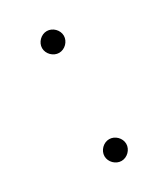

<svg xmlns="http://www.w3.org/2000/svg" viewBox="-114 -451 455 520"><g transform="rotate(-30 114.0 -191.0)"><path d="M114 -326C132 -326 148 -342 148 -360C148 -378 132 -394 114 -394C96 -394 80 -378 80 -360C80 -342 96 -326 114 -326ZM114 12C132 12 148 -4 148 -22C148 -40 132 -56 114 -56C96 -56 80 -40 80 -22C80 -4 96 12 114 12Z"/></g></svg>

Font: Arima Koshi Thin
Style: Regular
Weight: 250
Designer: Joana Correia and Natanael Gama
Foundry: NDISCOVER
Version: Version 1.019;PS 001.019;hotconv 1.0.88;makeotf.lib2.5.64775